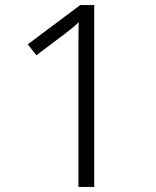

<svg xmlns="http://www.w3.org/2000/svg" viewBox="-20 -734 613 754"><path d="M350 0H288V-518Q288 -543 288 -566Q288 -589 288.5 -610Q289 -631 289 -647Q277 -635 265.5 -625.5Q254 -616 237 -603L123 -517L89 -560L295 -714H350Z"/></svg>

Font: Noto Sans Hebrew Thin Light
Style: Regular
Weight: 300
Version: Version 3.001